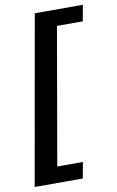

<svg xmlns="http://www.w3.org/2000/svg" viewBox="-100 -749 555 908"><g transform="rotate(-10 178.0 -295.5)"><path d="M134 -700H365L351 -623H227L113 32H236L222 109H-9Z"/></g></svg>

Font: Sarabun Medium
Style: Italic
Weight: 500
Italic angle: -10°
Designer: Suppakit Chalermlarp | Katatrad Co.,Ltd.
Foundry: Cadson Demak Co.,Ltd.
Version: Version 1.000; ttfautohint (v1.6)